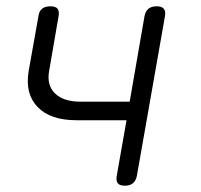

<svg xmlns="http://www.w3.org/2000/svg" viewBox="-20 -580 640 610"><path d="M377 10Q360 10 354 2Q348 -6 351 -22L382 -198H223Q140 -198 99.5 -240Q59 -282 71 -354L102 -528Q104 -544 113.5 -552Q123 -560 140 -560Q157 -560 163 -552Q169 -544 166 -528L136 -354Q128 -309 155 -283Q182 -257 235 -257H392L439 -528Q442 -544 451.5 -552Q461 -560 478 -560Q494 -560 500.5 -552Q507 -544 504 -528L415 -22Q412 -6 402.5 2Q393 10 377 10Z"/></svg>

Font: Maple Mono NL ExtraLight
Style: Italic
Weight: 275
Italic angle: -10°
Monospace: yes
Designer: subframe7536
Version: Version 7.000